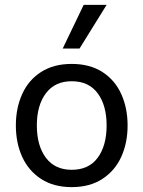

<svg xmlns="http://www.w3.org/2000/svg" viewBox="-20 -757 588 787"><path d="M45 0ZM45 -243Q45 -314 71 -371.5Q97 -429 148.5 -462Q200 -495 274 -495Q348 -495 399.5 -462Q451 -429 477 -371.5Q503 -314 503 -243Q503 -171 477 -114Q451 -57 399.5 -23.5Q348 10 274 10Q200 10 148.5 -23.5Q97 -57 71 -114Q45 -171 45 -243ZM417 -243Q417 -325 380.5 -374.5Q344 -424 274 -424Q205 -424 168 -374.5Q131 -325 131 -243Q131 -160 168 -110.5Q205 -61 274 -61Q344 -61 380.5 -110.5Q417 -160 417 -243ZM323 -737H417L306 -558H237Z"/></svg>

Font: Niramit
Style: Regular
Weight: 400
Version: Version 1.000; ttfautohint (v1.6)